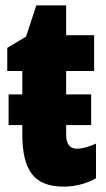

<svg xmlns="http://www.w3.org/2000/svg" viewBox="-20 -684 395 714"><path d="M337 -150V-21Q281 10 216 10Q135 10 99 -36.5Q63 -83 63 -182V-219H12V-333H63V-420H7V-506L77 -548L115 -664H226V-553H330V-420H226V-333H319V-219H226V-184Q226 -131 266 -131Q294 -131 337 -150Z"/></svg>

Font: Noto Sans UI CondBlack
Style: Regular
Weight: 900
Width: 3
Designer: Monotype Design Team
Foundry: Monotype Imaging Inc.
Version: Version 1.001